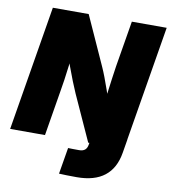

<svg xmlns="http://www.w3.org/2000/svg" viewBox="-100 -812 981 1102"><g transform="rotate(10 390.0 -261.0)"><path d="M318.4 204.1 344.2 50.3Q354 50.8 370.6 51Q387.2 51.3 408.2 51.3Q430.2 51.3 442.1 41.5Q454.1 31.7 457.5 11.2L468.8 -56.6H670.9L657.7 22.5Q642.6 114.3 583.7 160.4Q524.9 206.5 421.9 206.5Q389.6 206.5 362.5 205.8Q335.4 205.1 318.4 204.1ZM-2.4 0 118.2 -727.5H327.1L456.1 -441.9Q466.3 -419.4 479 -386.2Q491.7 -353 504.9 -314.7Q518.1 -276.4 529.3 -237.8L499 -193.8Q503.4 -233.4 509.8 -284.2Q516.1 -335 522.9 -382.8Q529.8 -430.7 534.2 -460.9L578.6 -727.5H781.7L661.1 0H452.6L332 -265.6Q319.3 -294.4 304.2 -332.3Q289.1 -370.1 272.7 -415.5Q256.3 -460.9 240.2 -510.7L277.3 -520Q272.9 -468.8 266.8 -419.2Q260.7 -369.6 254.9 -329.6Q249 -289.6 244.6 -265.6L200.7 0Z"/></g></svg>

Font: Inter 28pt Black
Style: Italic
Weight: 900
Italic angle: -9.3988°
Designer: Rasmus Andersson
Foundry: rsms
Version: Version 4.001;git-66647c0bb